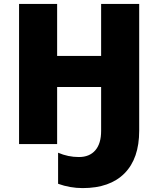

<svg xmlns="http://www.w3.org/2000/svg" viewBox="-20 -734 806 978"><path d="M689 -67.9Q689 73.2 614.5 148.7Q540 224.1 400.9 224.1Q336.4 224.1 275.9 202.1V43.9Q326.7 65.9 381.8 65.9Q436 65.9 465.6 31.5Q495.1 -2.9 495.1 -66.9V-291H271V0H77.1V-713.9H271V-449.2H495.1V-713.9H689Z"/></svg>

Font: Open Sans ExtBd
Style: Bold
Weight: 800
Foundry: Ascender Corporation
Version: Version 1.10